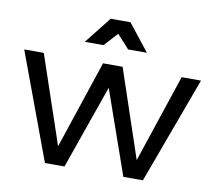

<svg xmlns="http://www.w3.org/2000/svg" viewBox="-82 -844 1043 938"><g transform="rotate(10 440.0 -375.0)"><path d="M442 -684 381 -617H288L393 -750H491L596 -617H503ZM784 -529H880L685 0H588L442 -416L296 0H199L3 -529H100L248 -92L394 -529H491L638 -92Z"/></g></svg>

Font: Montserrat arm
Style: Regular
Weight: 400
Designer: Julieta Ulanovsky
Foundry: Julieta Ulanovsky
Version: Version 6.000;PS 006.000;hotconv 1.0.88;makeotf.lib2.5.64775